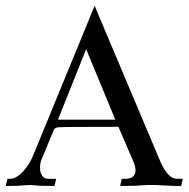

<svg xmlns="http://www.w3.org/2000/svg" viewBox="-41 -632 642 653"><path d="M575.2 0.5Q543 0.5 510.7 -1.5Q497.1 -2.9 473.6 -2.9Q458 -2.9 446.5 -2Q435.1 -1 417.2 -0.2Q399.4 0.5 367.7 0.5L373 -23.9H386.7Q409.2 -23.9 417 -39.1Q419.9 -44.9 419.9 -52.7Q419.9 -64.9 413.1 -81.5L361.8 -200.7Q168 -200.7 156.5 -199Q145 -197.3 142.1 -190.4L98.6 -85.4Q95.2 -75.7 95.2 -64.5Q95.2 -62 95.7 -53.5Q96.2 -44.9 102.5 -34.4Q108.9 -23.9 121.6 -23.9H149.9L144.5 0.5Q87.9 0.5 75.7 -2Q66.4 -2.9 59.1 -2.9Q52.2 -2.9 46.4 -2Q22.9 0.5 -21.5 0.5L-15.6 -23.9H-7.3Q14.6 -23.9 37.4 -48.8Q60.1 -73.7 71.8 -103.5L280.8 -612.3L505.4 -80.1Q531.2 -23.9 560.5 -23.9H580.6ZM351.1 -225.1 252 -464.8 156.2 -225.1Z"/></svg>

Font: Quaaykop
Style: Regular
Weight: 400
Designer: Tup Wanders
Foundry: Free font, DO NOT SELL
Version: Version 1.00;July 31, 2023;FontCreator 11.5.0.2430 64-bit